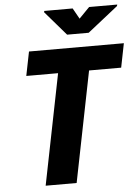

<svg xmlns="http://www.w3.org/2000/svg" viewBox="-60 -964 736 1010"><g transform="rotate(-5 307.5 -458.5)"><path d="M589.4 -584H419.9L303.2 0H139.6L256.3 -584H88.4L113.8 -710.9H614.7ZM394 -859.9 449.2 -916.5H597.7L595.7 -908.7L435.1 -781.7H321.3L210.9 -909.7L212.4 -916.5H362.3Z"/></g></svg>

Font: Roboto-BlackItalic
Style: Italic
Weight: 900
Italic angle: -12°
Designer: Google
Version: Version 1.100141; 2013